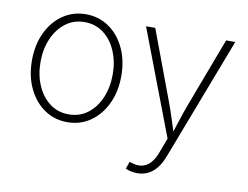

<svg xmlns="http://www.w3.org/2000/svg" viewBox="-81 -667 1278 990"><g transform="rotate(10 558.0 -172.5)"><path d="M293 11.7Q225.6 11.7 172.6 -24.9Q119.6 -61.5 89.4 -125.2Q59.1 -189 59.1 -271Q59.1 -353 89.4 -416.7Q119.6 -480.5 172.6 -516.8Q225.6 -553.2 293 -553.2Q360.8 -553.2 413.6 -516.8Q466.3 -480.5 496.6 -416.5Q526.9 -352.5 526.9 -271Q526.9 -189 496.6 -125.2Q466.3 -61.5 413.6 -24.9Q360.8 11.7 293 11.7ZM293 -29.3Q350.1 -29.3 392.6 -61.5Q435.1 -93.8 458.5 -148.7Q481.9 -203.6 481.9 -271Q481.9 -337.9 458.5 -392.8Q435.1 -447.8 392.6 -480Q350.1 -512.2 293 -512.2Q236.3 -512.2 193.8 -479.7Q151.4 -447.3 127.7 -392.8Q104 -338.4 104 -271Q104 -203.6 127.7 -148.7Q151.4 -93.8 193.8 -61.5Q236.3 -29.3 293 -29.3ZM632.8 195.3 646 157.2 652.3 159.2Q684.1 170.4 710 165.8Q735.8 161.1 755.9 139.9Q775.9 118.7 790 79.6L817.9 5.4L607.9 -545.9H656.2L791.5 -183.6Q807.6 -140.6 821 -97.9Q834.5 -55.2 848.1 -13.7H833.5Q847.7 -55.2 861.1 -97.9Q874.5 -140.6 890.6 -183.6L1027.3 -545.9H1075.2L829.6 96.2Q815.4 133.3 795.7 158.2Q775.9 183.1 750.7 195.6Q725.6 208 694.8 208Q677.7 208 661.6 204.6Q645.5 201.2 632.8 195.3Z"/></g></svg>

Font: Inter ExtraLight
Style: Regular
Weight: 250
Designer: Rasmus Andersson
Foundry: rsms
Version: Version 4.001;git-66647c0bb